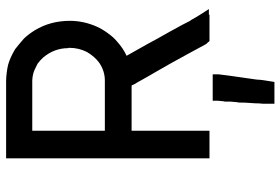

<svg xmlns="http://www.w3.org/2000/svg" viewBox="-167 -552 932 638"><g transform="rotate(-90 299.0 -233.0)"><path d="M551.8 -2.9H546.9H543H539.1H536.1H528.3H519.5H511.7H503.9H496.1H489.3H481.4L476.6 -8.8Q472.7 -11.7 469.7 -17.6Q454.1 -46.9 438.5 -75.2Q421.9 -104.5 406.2 -133.8Q394.5 -154.3 382.8 -174.8Q359.4 -214.8 343.8 -243.2Q337.9 -252 334 -261.7H183.6V-2.9H165H162.1H159.2H149.4H139.6H132.8H126H118.2H110.4H91.8V-678.7H349.6Q350.6 -678.7 350.6 -678.7Q378.9 -677.7 403.3 -671.9Q427.7 -665 455.1 -648.4Q473.6 -633.8 490.2 -619.1Q504.9 -603.5 517.6 -583Q548.8 -531.2 548.8 -466.8Q548.8 -420.9 529.3 -377Q521.5 -359.4 507.8 -340.8Q494.1 -321.3 479.5 -309.6Q458 -290 432.6 -278.3Q444.3 -257.8 471.7 -209Q484.4 -184.6 511.7 -136.7L534.2 -95.7L549.8 -65.4H550.8Q558.6 -50.8 568.4 -35.2L587.9 -4.9H569.3V-2.9ZM350.6 -350.6Q381.8 -350.6 409.2 -369.1Q429.7 -383.8 445.3 -410.2Q459 -437.5 459 -467.8Q459 -469.7 459 -471.7L458 -472.7Q458 -518.6 426.8 -555.7Q417 -566.4 406.2 -574.2Q402.3 -576.2 387.2 -583.5Q372.1 -590.8 350.6 -591.8H333H303.7H270.5H238.3H201.2H183.6V-350.6H202.1H232.4H263.7H292H323.2H333ZM273.4 184.6Q273.4 178.7 273.4 173.8Q273.4 168.9 274.4 162.1Q274.4 150.4 275.4 138.7Q276.4 127 276.9 115.7Q277.3 104.5 277.3 92.8V91.8L278.3 90.8L280.3 67.4Q280.3 57.6 280.3 47.9V46.9L281.2 45.9L283.2 25.4V7.8H299.8H301.8H305.7H314.5H324.2H330.1H336.9H344.7H353.5H371.1V26.4Q371.1 33.2 353.5 154.3Q353.5 168 345.7 212.9H331.1H328.1H326.2H319.3H312.5H308.6H302.7H296.9H291H273.4V193.4V189.5V185.5Z"/></g></svg>

Font: LeFont
Style: Default
Weight: 400
Designer: Leryon MEDIA
Version: Version 1.0